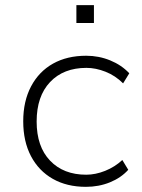

<svg xmlns="http://www.w3.org/2000/svg" viewBox="-20 -716 551 744"><path d="M313 8Q239 8 184.5 -23Q130 -54 100 -111Q70 -168 70 -246Q70 -324 100.5 -381.5Q131 -439 185.5 -469.5Q240 -500 314 -500Q363 -500 407 -482Q451 -464 481 -432L457 -393Q427 -423 389 -438Q351 -453 315 -453Q226 -453 174 -398Q122 -343 122 -245Q122 -148 174 -93.5Q226 -39 314 -39Q350 -39 387.5 -54Q425 -69 454 -96L477 -58Q449 -27 406 -9.5Q363 8 313 8ZM276 -627V-696H344V-627Z"/></svg>

Font: Nunito Sans 7pt ExtraLight
Style: Regular
Weight: 250
Designer: Vernon Adams
Foundry: Vernon Adams
Version: Version 3.101;gftools[0.9.27]